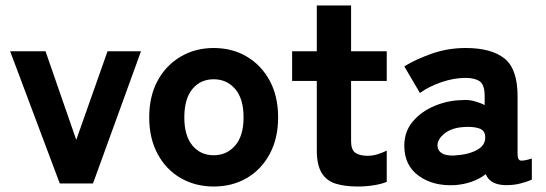

<svg xmlns="http://www.w3.org/2000/svg" viewBox="-20 -669 1989 700"><path d="M198 0 17 -482H146L258 -159L372 -482H494L319 0Z M759 11Q692 11 638.5 -20Q585 -51 554.5 -108Q524 -165 524 -241Q524 -318 554.5 -374.5Q585 -431 638.5 -462.5Q692 -494 759 -494Q827 -494 880 -462.5Q933 -431 963.5 -374.5Q994 -318 994 -241Q994 -165 963.5 -108Q933 -51 880 -20Q827 11 759 11ZM759 -103Q807 -103 837.5 -138.5Q868 -174 868 -241Q868 -309 837.5 -344.5Q807 -380 759 -380Q711 -380 681.5 -344.5Q652 -309 652 -241Q652 -174 681.5 -138.5Q711 -103 759 -103Z M1285 11Q1237 11 1203.5 0.5Q1170 -10 1152.5 -39Q1135 -68 1135 -121V-374H1045V-482H1135V-649H1260V-482H1390V-374H1260V-154Q1260 -123 1275.5 -112Q1291 -101 1320 -101Q1340 -101 1359.5 -107.5Q1379 -114 1390 -120V-6Q1371 2 1342.5 6.5Q1314 11 1285 11Z M1638 6Q1559 10 1506.5 -28Q1454 -66 1454 -138Q1454 -189 1484.5 -225.5Q1515 -262 1563.5 -282.5Q1612 -303 1664 -304Q1687 -306 1708 -300.5Q1729 -295 1747 -286V-318Q1747 -360 1729 -372.5Q1711 -385 1678 -385Q1635 -385 1589.5 -369.5Q1544 -354 1511 -330L1454 -427Q1496 -453 1554.5 -473.5Q1613 -494 1678 -494Q1771 -494 1819 -456Q1867 -418 1867 -318V-108Q1867 -87 1876.5 -84Q1886 -81 1919 -91V-14Q1903 -7 1879 -0.5Q1855 6 1826 6Q1767 6 1751 -34Q1705 1 1638 6ZM1635 -102Q1688 -105 1719.5 -122.5Q1751 -140 1749 -171Q1748 -194 1726.5 -201Q1705 -208 1674 -206Q1628 -204 1601 -182.5Q1574 -161 1575 -137Q1576 -120 1590.5 -110.5Q1605 -101 1635 -102Z"/></svg>

Font: Zen Kaku Gothic Antique Black
Style: Regular
Weight: 900
Designer: Yoshimichi Ohira
Foundry: Positype
Version: Version 1.001